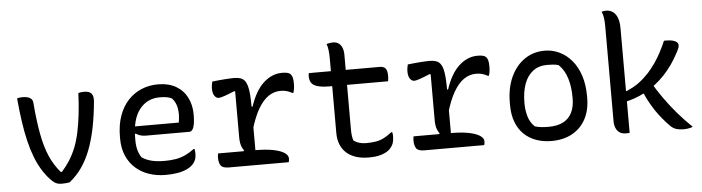

<svg xmlns="http://www.w3.org/2000/svg" viewBox="-47 -957 4294 1174"><g transform="rotate(-5 2100.0 -370.0)"><path d="M98 -538Q117 -538 130 -534Q143 -530 151.5 -521.5Q160 -513 161 -496Q170 -386 185 -305.5Q200 -225 225.5 -166.5Q251 -108 291 -62H298Q326 -93 348 -128Q370 -163 386 -203.5Q402 -244 412.5 -293.5Q423 -343 430 -402Q437 -461 440 -533Q448 -536 457.5 -537Q467 -538 476 -538Q497 -538 509.5 -531Q522 -524 527 -511Q532 -498 531 -478Q523 -388 508 -314Q493 -240 470 -180Q447 -120 414.5 -74Q382 -28 339 6Q329 8 316.5 9Q304 10 291 10Q277 10 266 7Q255 4 244.5 -3.5Q234 -11 222 -24Q194 -54 172 -90.5Q150 -127 133 -171.5Q116 -216 103 -270Q90 -324 80.5 -389.5Q71 -455 64 -533Q71 -536 80.5 -537Q90 -538 98 -538Z M929 -544Q994 -544 1039 -518Q1084 -492 1107.5 -446Q1131 -400 1131 -342V-338Q1131 -306 1127 -283.5Q1123 -261 1115 -249.5Q1107 -238 1095 -238H828Q809 -238 793.5 -243Q778 -248 768 -256L750 -246V-300H1036Q1038 -312 1039.5 -324Q1041 -336 1041 -348Q1041 -383 1033 -407Q1025 -431 1007 -451Q991 -458 975 -461Q959 -464 933 -464Q856 -464 809 -404.5Q762 -345 762 -227V-216Q762 -183 769 -156Q776 -129 791 -108Q818 -90 851 -82Q884 -74 932 -74Q969 -74 999.5 -79.5Q1030 -85 1058 -98Q1086 -111 1112 -131H1118Q1119 -125 1120 -118.5Q1121 -112 1121 -103Q1121 -80 1114.5 -64Q1108 -48 1096 -36Q1080 -20 1055 -9Q1030 2 998 7Q966 12 929 12Q874 12 827 -4Q780 -20 745 -51Q710 -82 690 -128Q670 -174 670 -233V-244Q670 -317 690 -373Q710 -429 745.5 -467Q781 -505 828 -524.5Q875 -544 929 -544Z M1411 -82 1419 -96Q1412 -105 1406.5 -117Q1401 -129 1398.5 -144.5Q1396 -160 1396 -179Q1396 -225 1396 -271.5Q1396 -318 1396 -364.5Q1396 -411 1396 -458L1391 -462Q1353 -446 1328 -437.5Q1303 -429 1293 -429Q1278 -429 1267 -444.5Q1256 -460 1256 -489Q1256 -501 1258 -512.5Q1260 -524 1262 -532Q1273 -533 1285.5 -534.5Q1298 -536 1310 -537Q1322 -538 1333.5 -539Q1345 -540 1355.5 -540.5Q1366 -541 1377 -541.5Q1388 -542 1396 -542Q1418 -542 1434 -537Q1450 -532 1460.5 -519.5Q1471 -507 1477 -485.5Q1483 -464 1485.5 -431Q1488 -398 1488 -351Q1488 -316 1488 -281Q1488 -246 1488 -211Q1488 -176 1488 -141Q1488 -106 1488 -71ZM1481 -358H1494Q1526 -454 1577.5 -501Q1629 -548 1691 -548Q1711 -548 1723.5 -545Q1736 -542 1743 -535Q1751 -527 1754.5 -513Q1758 -499 1758 -476Q1758 -460 1756 -446Q1754 -432 1750 -420H1744Q1727 -429 1711 -434Q1695 -439 1672 -439Q1633 -439 1598.5 -416Q1564 -393 1534.5 -342.5Q1505 -292 1481 -208ZM1259 -91H1490Q1551 -91 1595.5 -82.5Q1640 -74 1664 -58.5Q1688 -43 1688 -23Q1688 -19 1687.5 -15Q1687 -11 1686.5 -7Q1686 -3 1684 0H1317Q1279 0 1267.5 -17.5Q1256 -35 1256 -66Q1256 -71 1256.5 -75Q1257 -79 1257.5 -83.5Q1258 -88 1259 -91Z M1855 -532H2289Q2315 -532 2325.5 -518Q2336 -504 2336 -473Q2336 -467 2335.5 -461Q2335 -455 2334.5 -450Q2334 -445 2333 -440H1974Q1940 -440 1916 -444.5Q1892 -449 1878 -458Q1864 -467 1858 -481Q1852 -495 1852 -513Q1852 -517 1852.5 -520.5Q1853 -524 1853.5 -527Q1854 -530 1855 -532ZM2331 -128Q2333 -122 2333.5 -115Q2334 -108 2334 -103Q2334 -78 2327.5 -59.5Q2321 -41 2304 -24Q2296 -16 2283.5 -9Q2271 -2 2254.5 3.5Q2238 9 2218 11.5Q2198 14 2175 14Q2132 14 2097.5 3Q2063 -8 2039 -29.5Q2015 -51 2002.5 -82Q1990 -113 1990 -152Q1990 -209 1990 -266.5Q1990 -324 1990 -380.5Q1990 -437 1990 -494.5Q1990 -552 1990 -609Q1990 -636 1987.5 -659Q1985 -682 1978 -700Q1989 -703 1999 -704.5Q2009 -706 2019 -706Q2036 -706 2050 -697.5Q2064 -689 2072.5 -670.5Q2081 -652 2081 -622Q2081 -565 2081 -508.5Q2081 -452 2081 -395Q2081 -338 2081 -281.5Q2081 -225 2081 -168Q2081 -146 2083 -129.5Q2085 -113 2090 -98Q2106 -86 2125 -80.5Q2144 -75 2167 -75Q2201 -75 2227 -79.5Q2253 -84 2276.5 -96Q2300 -108 2325 -128Z M2611 -82 2619 -96Q2612 -105 2606.5 -117Q2601 -129 2598.5 -144.5Q2596 -160 2596 -179Q2596 -225 2596 -271.5Q2596 -318 2596 -364.5Q2596 -411 2596 -458L2591 -462Q2553 -446 2528 -437.5Q2503 -429 2493 -429Q2478 -429 2467 -444.5Q2456 -460 2456 -489Q2456 -501 2458 -512.5Q2460 -524 2462 -532Q2473 -533 2485.5 -534.5Q2498 -536 2510 -537Q2522 -538 2533.5 -539Q2545 -540 2555.5 -540.5Q2566 -541 2577 -541.5Q2588 -542 2596 -542Q2618 -542 2634 -537Q2650 -532 2660.5 -519.5Q2671 -507 2677 -485.5Q2683 -464 2685.5 -431Q2688 -398 2688 -351Q2688 -316 2688 -281Q2688 -246 2688 -211Q2688 -176 2688 -141Q2688 -106 2688 -71ZM2681 -358H2694Q2726 -454 2777.5 -501Q2829 -548 2891 -548Q2911 -548 2923.5 -545Q2936 -542 2943 -535Q2951 -527 2954.5 -513Q2958 -499 2958 -476Q2958 -460 2956 -446Q2954 -432 2950 -420H2944Q2927 -429 2911 -434Q2895 -439 2872 -439Q2833 -439 2798.5 -416Q2764 -393 2734.5 -342.5Q2705 -292 2681 -208ZM2459 -91H2690Q2751 -91 2795.5 -82.5Q2840 -74 2864 -58.5Q2888 -43 2888 -23Q2888 -19 2887.5 -15Q2887 -11 2886.5 -7Q2886 -3 2884 0H2517Q2479 0 2467.5 -17.5Q2456 -35 2456 -66Q2456 -71 2456.5 -75Q2457 -79 2457.5 -83.5Q2458 -88 2459 -91Z M3302 -543Q3350 -543 3393 -522.5Q3436 -502 3468.5 -463Q3501 -424 3519 -369Q3537 -314 3537 -243V-233Q3537 -158 3507.5 -103Q3478 -48 3424 -18.5Q3370 11 3298 11Q3246 11 3203 -4.5Q3160 -20 3128.5 -50.5Q3097 -81 3080 -126.5Q3063 -172 3063 -232V-242Q3063 -334 3094 -401.5Q3125 -469 3179 -506Q3233 -543 3302 -543ZM3311 -455Q3258 -455 3222.5 -427.5Q3187 -400 3169.5 -351Q3152 -302 3152 -237V-231Q3152 -191 3163 -152.5Q3174 -114 3203 -87Q3224 -81 3243.5 -79Q3263 -77 3287 -77Q3342 -77 3377.5 -96Q3413 -115 3430.5 -151Q3448 -187 3448 -237V-243Q3448 -309 3432 -361Q3416 -413 3381 -447Q3366 -452 3349 -453.5Q3332 -455 3311 -455Z M3777 3Q3773 3 3769 3.5Q3765 4 3761.5 4Q3758 4 3754 4Q3730 4 3715 -6.5Q3700 -17 3692.5 -35Q3685 -53 3685 -75Q3685 -152 3685 -225Q3685 -298 3685 -368Q3685 -438 3685 -510Q3685 -582 3685 -658Q3685 -689 3682 -710Q3679 -731 3671 -750Q3676 -751 3680.5 -752Q3685 -753 3690 -753.5Q3695 -754 3699 -754Q3719 -754 3737 -743Q3755 -732 3766 -706.5Q3777 -681 3777 -638Q3777 -557 3777 -476.5Q3777 -396 3777 -316.5Q3777 -237 3777 -157.5Q3777 -78 3777 3ZM4110 10Q4082 10 4062 3.5Q4042 -3 4027 -19Q4015 -31 4004 -43Q3993 -55 3982.5 -68Q3972 -81 3961.5 -94.5Q3951 -108 3942 -122Q3929 -142 3918.5 -160Q3908 -178 3899.5 -194.5Q3891 -211 3884 -228L3855 -231L3929 -301Q3961 -246 3998 -193.5Q4035 -141 4077 -92.5Q4119 -44 4164 -1Q4158 3 4149 5Q4140 7 4130.5 8.5Q4121 10 4110 10ZM3744 -262 3781 -253Q3801 -262 3820 -272Q3839 -282 3856 -294.5Q3873 -307 3889 -321.5Q3905 -336 3920 -352Q3943 -378 3963 -406.5Q3983 -435 4001 -468.5Q4019 -502 4035 -540H4050Q4074 -540 4090 -535.5Q4106 -531 4114 -523Q4122 -515 4122 -505Q4122 -498 4119 -489Q4116 -480 4108 -465Q4088 -426 4064 -391.5Q4040 -357 4012.5 -328Q3985 -299 3954.5 -275.5Q3924 -252 3891 -234Q3858 -216 3823.5 -204Q3789 -192 3754 -186Z"/></g></svg>

Font: Recursive Monospace Casual
Style: Regular
Weight: 400
Version: Version 1.047